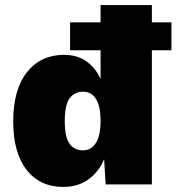

<svg xmlns="http://www.w3.org/2000/svg" viewBox="-20 -726 695 756"><path d="M229 10Q137 10 84.5 -57.5Q32 -125 32 -248Q32 -373 86 -441.5Q140 -510 232 -510Q285 -510 321 -484Q357 -458 376 -415V-528H256V-638H376V-706H578V-638H655V-528H578V0H396L390 -99Q369 -49 328 -19.5Q287 10 229 10ZM307 -134Q339 -134 357.5 -163Q376 -192 376 -251Q376 -306 358.5 -335.5Q341 -365 307 -365Q274 -365 254.5 -339.5Q235 -314 235 -250Q235 -186 254 -160Q273 -134 307 -134Z"/></svg>

Font: Work Sans ExtraBold
Style: Regular
Weight: 800
Designer: Wei Huang
Foundry: Wei Huang
Version: Version 2.012; ttfautohint (v1.8.3)